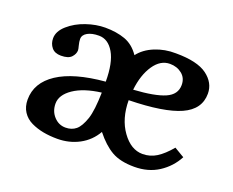

<svg xmlns="http://www.w3.org/2000/svg" viewBox="-82 -578 879 724"><g transform="rotate(20 357.5 -216.0)"><path d="M505.9 -398.9Q467.8 -398.9 441.4 -359.9Q415 -320.8 408.2 -259.8Q493.7 -265.1 533.9 -282.7Q574.2 -300.3 574.2 -338.9Q574.2 -366.7 554.2 -382.8Q534.2 -398.9 505.9 -398.9ZM288.1 -103Q299.3 -137.7 300.8 -209Q231 -200.2 190.9 -172.9Q150.9 -145.5 150.9 -110.8Q150.9 -80.1 170.2 -59.1Q189.5 -38.1 216.8 -38.1Q241.7 -38.1 258.5 -52Q275.4 -65.9 288.1 -103ZM230 -443.8Q274.9 -443.8 309.6 -431.4Q344.2 -418.9 368.2 -383.8Q390.1 -412.6 429.4 -428.7Q468.8 -444.8 513.2 -443.8Q599.1 -443.8 638.7 -414.6Q678.2 -385.3 678.2 -341.8Q678.2 -278.8 612.3 -249.3Q546.4 -219.7 405.8 -216.8Q406.2 -142.6 441.7 -93.3Q477.1 -43.9 523.9 -43.9Q554.2 -43.9 579.6 -59.8Q605 -75.7 632.8 -108.9L672.9 -85Q649.9 -41.5 608.4 -14.6Q566.9 12.2 511.2 12.2Q454.6 12.2 419.9 -7.8Q385.3 -27.8 352.1 -69.8Q329.6 -30.3 289.8 -9Q250 12.2 202.1 12.2Q171.9 12.2 145.8 7.3Q119.6 2.4 96.7 -8.5Q73.7 -19.5 60.3 -40Q46.9 -60.5 46.9 -88.9Q46.9 -156.7 111.8 -199.5Q176.8 -242.2 300.8 -252.9Q300.8 -328.6 277.8 -367.9Q254.9 -407.2 217.8 -407.2Q189.9 -407.2 172.4 -397.5Q154.8 -387.7 154.8 -371.1Q154.8 -360.4 158.4 -346.7Q162.1 -333 162.1 -328.1Q162.1 -313.5 149.9 -300.3Q137.7 -287.1 107.9 -287.1Q83 -287.1 70.6 -302.2Q58.1 -317.4 58.1 -338.9Q58.1 -367.2 86.4 -392.1Q114.7 -417 154.1 -430.4Q193.4 -443.8 230 -443.8Z"/></g></svg>

Font: Linux Libertine G
Style: Semibold
Weight: 600
Designer: Philipp H. Poll
Foundry: Philipp H. Poll
Version: Version 5.1.1